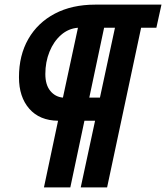

<svg xmlns="http://www.w3.org/2000/svg" viewBox="-20 -730 718 830"><path d="M62 -396Q62 -491 102.5 -561.5Q143 -632 217 -671Q291 -710 392 -710H678L656 -610H590L443 80H329L391 -208H345L284 80H170L231 -208Q151 -209 106.5 -260Q62 -311 62 -396ZM176 -410Q176 -363 197.5 -337Q219 -311 252 -308L317 -610Q276 -607 244 -579Q212 -551 194 -506.5Q176 -462 176 -410ZM477 -610H430L366 -308H412Z"/></svg>

Font: Raleway
Style: Bold Italic
Weight: 700
Italic angle: -12°
Designer: Matt McInerney, Pablo Impallari, Rodrigo Fuenzalida
Foundry: Matt McInerney, Pablo Impallari, Rodrigo Fuenzalida
Version: Version 4.101;RELEASE